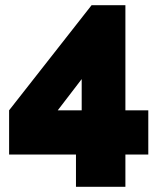

<svg xmlns="http://www.w3.org/2000/svg" viewBox="-20 -591 626 738"><path d="M462 127V3H550V-167H462V-571H332L15 -167V3H272V127ZM294 -287V-167H202Z"/></svg>

Font: Raleway Black
Style: Regular
Weight: 900
Designer: Matt McInerney, Pablo Impallari, Rodrigo Fuenzalida
Foundry: Matt McInerney, Pablo Impallari, Rodrigo Fuenzalida
Version: Version 3.000g; ttfautohint (v1.5) -l 8 -r 28 -G 28 -x 14 -D